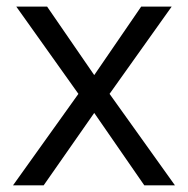

<svg xmlns="http://www.w3.org/2000/svg" viewBox="-20 -555 564 575"><path d="M214.8 -273.9 28.8 -535.2H121.1L262.2 -330.1L402.8 -535.2H494.1L308.1 -273.9L503.9 0H412.1L262.2 -216.8L110.8 0H19Z"/></svg>

Font: WebKoruri
Style: Regular
Weight: 400
Foundry: lindwurm / mohemohe
Version: Version 1.00